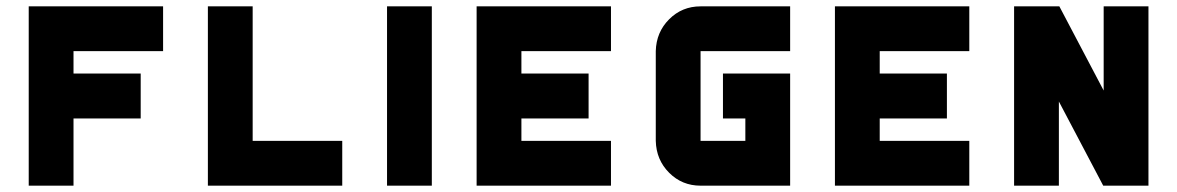

<svg xmlns="http://www.w3.org/2000/svg" viewBox="-20 -587 3722 607"><path d="M495.6 -425.3H212.4V-354.5H424.8V-212.4H212.4V0H70.8V-566.9H495.6Z M778.8 -141.6H1062V0H637.2V-566.9H778.8Z M1203.6 -566.9H1345.2V0H1203.6Z M1911.6 -425.3H1628.4V-354.5H1840.8V-212.4H1628.4V-141.6H1911.6V0H1486.8V-566.9H1911.6Z M2194.8 -425.3V-141.6H2336.4V-212.4H2265.6V-354.5H2478V0H2194.8Q2136.2 0 2095.5 -40.8Q2054.7 -81.5 2053.2 -141.6V-425.3Q2054.7 -485.4 2095.5 -526.1Q2136.2 -566.9 2194.8 -566.9H2478V-425.3Z M3044.4 -425.3H2761.2V-354.5H2973.6V-212.4H2761.2V-141.6H3044.4V0H2619.6V-566.9H3044.4Z M3469.2 -566.9H3610.8V0H3467.8L3327.6 -266.1V0H3186V-566.9H3329.1L3469.2 -300.8Z"/></svg>

Font: Blazma
Style: Regular
Weight: 400
Designer: GGBotNet
Version: 1.00